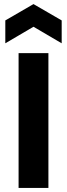

<svg xmlns="http://www.w3.org/2000/svg" viewBox="-20 -920 328 940"><path d="M71 0V-660H217V0ZM6 -708V-820L144 -900L282 -820V-708L144 -789Z"/></svg>

Font: Bricolage Grotesque 48pt Condensed ExtraBold
Style: Bold
Weight: 700
Version: Version 1.000;gftools[0.9.30]